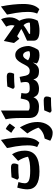

<svg xmlns="http://www.w3.org/2000/svg" viewBox="1440 -2282 1131 4050"><g transform="rotate(-90 2005.0 -257.5)"><path d="M723.6 -231.4Q706.5 -331.5 636.7 -441.4L775.9 -568.4Q851.6 -446.3 851.6 -302.7Q851.6 -145.5 744.1 -67.6Q636.7 10.3 415 10.3Q35.6 10.3 35.6 -243.7Q35.6 -331.1 71.8 -458.5L189 -433.6Q163.6 -352.5 163.6 -298.3Q163.6 -237.8 225.3 -211.7Q287.1 -185.5 430.2 -185.5Q533.7 -185.5 601.1 -196Q668.5 -206.5 723.6 -231.4ZM501.5 -436.5Q397.9 -436.5 273.9 -424.8L237.8 -455.6Q251 -487.3 263.7 -518.1Q276.4 -548.8 289.6 -579.1Q420.4 -590.3 501.2 -590.3Q582 -590.3 582 -527.3Q582 -483.4 557.6 -436Z M1078.6 -802.7Q1106 -670.4 1118.4 -549.8Q1130.9 -429.2 1130.9 -333Q1130.9 -215.8 1105.5 -131.8Q1080.1 -47.9 1020 7.3L928.2 -38.6Q945.8 -80.6 954.6 -126.2Q963.4 -171.9 963.4 -238.3Q963.4 -294.4 958.5 -354.2Q953.6 -414.1 941.4 -490.7Q929.2 -567.4 906.7 -674.3Z M1456.1 -28.8Q1456.1 35.6 1438.2 92.8Q1420.4 149.9 1389.2 193.8Q1357.9 237.8 1317.1 262.9Q1276.4 288.1 1230.5 288.1Q1184.1 288.1 1145.5 276.6Q1106.9 265.1 1060.5 237.8L1105.5 120.6Q1260.7 94.2 1337.4 -12.7Q1314.9 -74.2 1285.4 -129.9Q1255.9 -185.5 1214.4 -245.1L1343.3 -402.8Q1384.3 -328.6 1409.2 -267.1Q1434.1 -205.6 1445.1 -148.2Q1456.1 -90.8 1456.1 -28.8ZM1308.6 -700.2Q1340.8 -688 1369.6 -666Q1398.4 -644 1423.8 -617.7Q1403.8 -589.8 1383.3 -561.3Q1362.8 -532.7 1341.3 -503.9Q1316.4 -525.9 1288.1 -546.4Q1259.8 -566.9 1227.5 -585Q1249 -614.3 1269 -643.1Q1289.1 -671.9 1308.6 -700.2Z M1698.2 -802.7V-219.7Q1712.4 -208 1731.4 -201.9Q1750.5 -195.8 1780.3 -195.8H1780.8V0H1780.3Q1702.1 0 1654.5 -18.6Q1606.9 -37.1 1582 -68.4Q1557.1 -99.6 1548.6 -138.4Q1540 -177.2 1540 -217.3V-401.4Q1540 -483.9 1533.7 -562Q1527.3 -640.1 1513.2 -703.6Z M1914.1 253.4Q1810.5 253.4 1686.5 265.1L1650.4 234.4Q1663.6 202.6 1676.3 171.9Q1689 141.1 1702.1 110.8Q1833 99.6 1913.8 99.6Q1994.6 99.6 1994.6 162.6Q1994.6 206.5 1970.2 253.9ZM1780.8 0Q1770 0 1764.6 -8.1Q1759.3 -16.1 1759.3 -38.6V-157.2Q1759.3 -179.7 1764.6 -187.7Q1770 -195.8 1780.8 -195.8Q1829.6 -195.8 1858.9 -204.6Q1888.2 -213.4 1904.8 -234.6Q1921.4 -255.9 1931.4 -292.7Q1941.4 -329.6 1951.7 -385.7L2067.9 -371.6Q2063.5 -347.7 2060.3 -325.4Q2057.1 -303.2 2057.1 -284.7Q2057.1 -244.6 2080.1 -220.2Q2103 -195.8 2161.6 -195.8H2162.1V0H2161.6Q2082 0 2040.8 -26.6Q1999.5 -53.2 1977.5 -116.7Q1952.1 -53.2 1900.4 -26.6Q1848.6 0 1780.8 0Z M2162.1 0Q2151.4 0 2146 -8.1Q2140.6 -16.1 2140.6 -38.6V-157.2Q2140.6 -179.7 2146 -187.7Q2151.4 -195.8 2162.1 -195.8Q2222.2 -195.8 2251.7 -204.1Q2281.2 -212.4 2290.8 -232.7Q2300.3 -252.9 2300.3 -289.1Q2300.3 -307.6 2296.1 -336.7Q2292 -365.7 2288.1 -383.3L2407.2 -409.2Q2420.9 -327.6 2433.3 -281Q2445.8 -234.4 2467.8 -215.1Q2489.7 -195.8 2531.2 -195.8H2531.7V0H2531.2Q2486.8 0 2451.9 -8.5Q2417 -17.1 2392.1 -42.7Q2367.2 -68.4 2352.5 -120.1Q2333 -55.2 2279.5 -27.6Q2226.1 0 2162.1 0ZM2417 -525.4Q2313.5 -525.4 2189.5 -513.7L2153.3 -544.4Q2166.5 -576.2 2179.2 -606.9Q2191.9 -637.7 2205.1 -668Q2335.9 -679.2 2416.7 -679.2Q2497.6 -679.2 2497.6 -616.2Q2497.6 -572.3 2473.1 -524.9Z M2866.2 -501Q2915.5 -501 2951.9 -475.8Q2988.3 -450.7 3012 -409.2Q3035.6 -367.7 3047.4 -318.1Q3059.1 -268.6 3059.1 -219.7Q3059.1 -200.7 3049.1 -167.7Q3039.1 -134.8 3023.9 -100.1Q3008.8 -65.4 2992.4 -39.3Q2976.1 -13.2 2963.4 -7.3Q2921.9 10.3 2864.7 10.3Q2814.5 10.3 2767.3 -3.7Q2720.2 -17.6 2691.4 -44.4L2710.9 -130.9Q2683.6 -74.2 2639.4 -37.1Q2595.2 0 2531.7 0Q2521 0 2515.6 -8.1Q2510.3 -16.1 2510.3 -38.6V-157.2Q2510.3 -179.7 2515.6 -187.7Q2521 -195.8 2531.7 -195.8Q2579.6 -195.8 2608.9 -223.1Q2638.2 -250.5 2661.1 -296.9Q2700.2 -376.5 2732.2 -420.7Q2764.2 -464.8 2796.1 -482.9Q2828.1 -501 2866.2 -501ZM2863.8 -335.9Q2834 -335.9 2810.1 -312Q2786.1 -288.1 2757.3 -231.4Q2778.8 -213.9 2811.5 -201.4Q2844.2 -189 2883.8 -189Q2923.8 -189 2950.2 -204.6Q2949.2 -262.2 2925 -299.1Q2900.9 -335.9 2863.8 -335.9Z M3419.4 -374 3266.6 -460.9 3210.4 -415 3122.6 -526.9 3165 -742.2 3489.3 -515.1Q3516.1 -592.8 3468.3 -692.4L3624.5 -799.3Q3645.5 -756.3 3654.5 -707Q3663.6 -657.7 3663.6 -618.2Q3663.6 -561 3646.5 -512.5Q3629.4 -463.9 3591.8 -415.5Q3615.2 -369.6 3628.9 -315.2Q3642.6 -260.7 3642.6 -212.9Q3642.6 -167 3629.4 -118.9Q3616.2 -70.8 3591.8 -25.9Q3535.2 -5.9 3485.1 2.2Q3435.1 10.3 3379.9 10.3Q3321.3 10.3 3274.2 -0.2Q3227.1 -10.7 3199.2 -37.8Q3171.4 -64.9 3171.4 -114.3V-252Q3258.3 -289.6 3319.1 -319.1Q3379.9 -348.6 3419.4 -374ZM3499.5 -326.7Q3461.9 -297.4 3415.8 -268.3Q3369.6 -239.3 3315.9 -209L3315.4 -187.5Q3374.5 -185.1 3439 -186Q3503.4 -187 3549.3 -191.9Q3558.6 -223.6 3542.7 -260Q3526.9 -296.4 3499.5 -326.7Z M3893.6 -802.7Q3920.9 -670.4 3933.3 -549.8Q3945.8 -429.2 3945.8 -333Q3945.8 -215.8 3920.4 -131.8Q3895 -47.9 3835 7.3L3743.2 -38.6Q3760.7 -80.6 3769.5 -126.2Q3778.3 -171.9 3778.3 -238.3Q3778.3 -294.4 3773.4 -354.2Q3768.6 -414.1 3756.3 -490.7Q3744.1 -567.4 3721.7 -674.3Z"/></g></svg>

Font: Pinar-FD ExtraBold
Style: Regular
Weight: 800
Designer: Amin Abedi
Version: Version 3.000